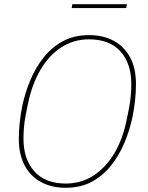

<svg xmlns="http://www.w3.org/2000/svg" viewBox="-20 -876 698 908"><path d="M291 12Q225 12 175 -14.5Q125 -41 97 -93Q69 -145 69 -220Q69 -255 73 -294Q77 -333 85 -373Q98 -436 123 -496Q148 -556 186.5 -604.5Q225 -653 278 -681.5Q331 -710 401 -710Q467 -710 517 -683.5Q567 -657 595 -605.5Q623 -554 623 -478Q623 -443 619 -404Q615 -365 607 -325Q594 -262 569 -202Q544 -142 505.5 -93.5Q467 -45 414 -16.5Q361 12 291 12ZM291 -8Q364 -8 422.5 -46Q481 -84 521.5 -152.5Q562 -221 580 -314L591 -369Q597 -401 599 -429Q601 -457 601 -478Q601 -576 549.5 -633Q498 -690 401 -690Q329 -690 270.5 -652.5Q212 -615 171.5 -546Q131 -477 112 -384L101 -329Q95 -298 93 -269.5Q91 -241 91 -220Q91 -123 142.5 -65.5Q194 -8 291 -8ZM319 -838 322 -856H580L577 -838Z"/></svg>

Font: IBM Plex Sans Thin
Style: Italic
Weight: 250
Italic angle: -11.31°
Designer: Mike Abbink, Paul van der Laan, Pieter van Rosmalen
Foundry: Bold Monday
Version: Version 3.201